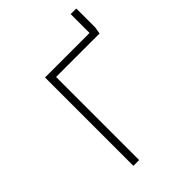

<svg xmlns="http://www.w3.org/2000/svg" viewBox="-190 -715 799 799"><g transform="rotate(-45 209.5 -315.5)"><path d="M409 -631V-520L404 -489H148V0H114V-520H376V-631Z"/></g></svg>

Font: FiraGO UltraLight
Style: Regular
Weight: 200
Designer: bBox Type
Foundry: bBox Type GmbH
Version: Version 1.001